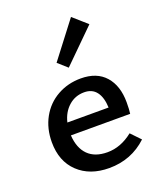

<svg xmlns="http://www.w3.org/2000/svg" viewBox="-133 -790 736 880"><g transform="rotate(-20 235.0 -349.5)"><path d="M230 -490 185 -530 319 -705 387 -645ZM433 -66Q356 6 248 6Q154 6 97 -48Q40 -102 40 -195Q40 -262 69 -314.5Q98 -367 149.5 -396Q201 -425 264 -425Q342 -425 383.5 -378Q425 -331 425 -250Q425 -214 422 -195H133Q137 -132 170.5 -98.5Q204 -65 265 -65Q330 -65 389 -112ZM138 -256H339Q337 -306 316.5 -333Q296 -360 257 -360Q213 -360 181 -331.5Q149 -303 138 -256Z"/></g></svg>

Font: Ysabeau Infant Semibold
Style: Regular
Weight: 600
Designer: Christian Thalmann (Catharsis Fonts)
Version: Version 0.003